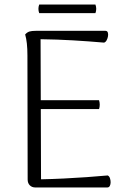

<svg xmlns="http://www.w3.org/2000/svg" viewBox="-20 -827 571 847"><path d="M136 0Q121 0 111.5 -9.5Q102 -19 102 -35L101 -582Q101 -612 98.5 -635Q96 -658 91 -675Q100 -685 110 -688Q120 -691 138 -691H445Q453 -691 455.5 -684Q458 -677 456.5 -667.5Q455 -658 450.5 -649.5Q446 -641 439 -639Q370 -645 301.5 -649Q233 -653 159 -654L161 -36Q210 -37 261.5 -39.5Q313 -42 362 -45.5Q411 -49 455 -53Q462 -50 465 -41Q468 -32 468 -23Q468 -14 464.5 -7Q461 0 453 0ZM149 -346V-385H417Q420 -375 420 -365Q420 -355 417 -346ZM153 -807H401Q408 -788 401 -769H153Q146 -788 153 -807Z"/></svg>

Font: Arima Light
Style: Regular
Weight: 300
Designer: Joana Correia and Natanael Gama
Foundry: NDISCOVER
Version: Version 1.101;gftools[0.9.23]